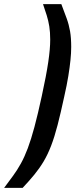

<svg xmlns="http://www.w3.org/2000/svg" viewBox="-88 -763 376 933"><path d="M-68 150Q-44 118 -24 90.5Q-4 63 13.5 31.5Q31 0 47 -42.5Q63 -85 79.5 -146.5Q96 -208 115 -296Q137 -397 146.5 -461.5Q156 -526 156 -570Q156 -607 151.5 -635Q147 -663 139 -688.5Q131 -714 121 -743H210Q225 -704 236 -673.5Q247 -643 252.5 -611Q258 -579 258 -535Q258 -506 254.5 -471.5Q251 -437 244 -393.5Q237 -350 224 -293Q207 -214 192 -156Q177 -98 160.5 -55Q144 -12 124 21.5Q104 55 79 85.5Q54 116 22 150Z"/></svg>

Font: Saira Condensed SemiBold
Style: Italic
Weight: 600
Width: 3
Italic angle: -12°
Designer: Hector Gatti with collaboration of the Omnibus-Type team
Foundry: Omnibus-Type
Version: Version 1.101